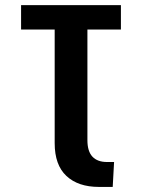

<svg xmlns="http://www.w3.org/2000/svg" viewBox="-20 -736 567 756"><path d="M369.6 0Q287.6 0 241.5 -43.2Q195.3 -86.4 195.3 -172.4V-619.6H63V-715.8H456.1V-619.6H324.2V-184.1Q324.2 -140.1 344 -119.1Q363.8 -98.1 401.4 -98.1H429.2L423.8 0Z"/></svg>

Font: Monda SemiBold
Style: Regular
Weight: 600
Designer: Vernon Adams
Foundry: Vernon Adams
Version: Version 2.200